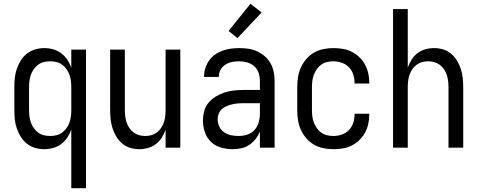

<svg xmlns="http://www.w3.org/2000/svg" viewBox="-20 -783 2540 1018"><path d="M358 215V-96Q350 -73 336.5 -53Q323 -33 304 -19Q285 -5 262 1.5Q239 8 215 8Q190 8 166 1Q142 -6 122.5 -21.5Q103 -37 90 -58Q77 -79 69 -102.5Q61 -126 58.5 -150.5Q56 -175 56 -200V-320Q56 -345 58.5 -369.5Q61 -394 69 -417.5Q77 -441 90 -462Q103 -483 122.5 -498.5Q142 -514 166 -521Q190 -528 215 -528Q239 -528 262 -521.5Q285 -515 304 -501Q323 -487 336.5 -467Q350 -447 358 -424V-520H436V215ZM246 -62Q263 -62 279.5 -66Q296 -70 309.5 -80Q323 -90 333 -104Q343 -118 348.5 -134Q354 -150 356 -166.5Q358 -183 358 -200V-320Q358 -337 356 -353.5Q354 -370 348.5 -386Q343 -402 333 -416Q323 -430 309.5 -440Q296 -450 279.5 -454Q263 -458 246 -458Q229 -458 212.5 -454Q196 -450 182.5 -440Q169 -430 159 -416Q149 -402 143.5 -386Q138 -370 136 -353.5Q134 -337 134 -320V-200Q134 -183 136 -166.5Q138 -150 143.5 -134Q149 -118 159 -104Q169 -90 182.5 -80Q196 -70 212.5 -66Q229 -62 246 -62Z M719 8Q694 8 670.5 1Q647 -6 628 -22Q609 -38 596.5 -59Q584 -80 576.5 -103.5Q569 -127 566.5 -151.5Q564 -176 564 -200V-520H642V-200Q642 -183 644 -166.5Q646 -150 651 -134.5Q656 -119 665.5 -105Q675 -91 688 -81Q701 -71 717 -66.5Q733 -62 750 -62Q767 -62 783 -66.5Q799 -71 812 -81Q825 -91 834.5 -105Q844 -119 849 -134.5Q854 -150 856 -166.5Q858 -183 858 -200V-520H936V0H858V-95Q850 -73 837.5 -53Q825 -33 806.5 -19Q788 -5 765 1.5Q742 8 719 8Z M1214 8Q1183 8 1152.5 -0.5Q1122 -9 1099.5 -30Q1077 -51 1066.5 -81.5Q1056 -112 1056 -143Q1056 -168 1062.5 -193Q1069 -218 1085 -237.5Q1101 -257 1123 -270.5Q1145 -284 1169 -292Q1193 -300 1218 -303Q1243 -306 1269 -306H1358V-355Q1358 -376 1351 -397Q1344 -418 1328 -432Q1312 -446 1291 -452Q1270 -458 1249 -458Q1230 -458 1211 -454.5Q1192 -451 1175.5 -440.5Q1159 -430 1149.5 -413Q1140 -396 1140 -377V-375H1062V-378Q1062 -401 1069 -422.5Q1076 -444 1089 -462.5Q1102 -481 1120.5 -494Q1139 -507 1160.5 -514.5Q1182 -522 1204 -525Q1226 -528 1249 -528Q1273 -528 1297 -524.5Q1321 -521 1343 -511Q1365 -501 1383.5 -485Q1402 -469 1414 -448Q1426 -427 1431 -403Q1436 -379 1436 -355V0H1358V-86Q1350 -65 1335.5 -46.5Q1321 -28 1302 -15Q1283 -2 1260 3Q1237 8 1214 8ZM1246 -62Q1269 -62 1291.5 -69.5Q1314 -77 1329.5 -94Q1345 -111 1351.5 -134Q1358 -157 1358 -180V-236H1269Q1254 -236 1239 -234.5Q1224 -233 1209.5 -229.5Q1195 -226 1181 -220Q1167 -214 1156 -204Q1145 -194 1139.5 -179.5Q1134 -165 1134 -150Q1134 -130 1143 -111.5Q1152 -93 1168.5 -81.5Q1185 -70 1205 -66Q1225 -62 1246 -62ZM1239 -581 1192 -619 1308 -763 1367 -717Z M1747 8Q1720 8 1693.5 2.5Q1667 -3 1644 -16.5Q1621 -30 1603.5 -50.5Q1586 -71 1575 -95.5Q1564 -120 1560 -146.5Q1556 -173 1556 -200V-320Q1556 -347 1560 -373.5Q1564 -400 1575 -424.5Q1586 -449 1603.5 -469.5Q1621 -490 1644 -503.5Q1667 -517 1693.5 -522.5Q1720 -528 1747 -528Q1772 -528 1797 -524Q1822 -520 1844 -509Q1866 -498 1884.5 -480.5Q1903 -463 1915 -441Q1927 -419 1932.5 -394.5Q1938 -370 1938 -345V-340H1860V-343Q1860 -366 1853 -388Q1846 -410 1830 -426.5Q1814 -443 1792 -450.5Q1770 -458 1747 -458Q1730 -458 1713.5 -454Q1697 -450 1683 -440Q1669 -430 1659.5 -416Q1650 -402 1644 -386.5Q1638 -371 1636 -354Q1634 -337 1634 -320V-200Q1634 -183 1636 -166Q1638 -149 1644 -133.5Q1650 -118 1659.5 -104Q1669 -90 1683 -80Q1697 -70 1713.5 -66Q1730 -62 1747 -62Q1770 -62 1792 -69.5Q1814 -77 1830 -93.5Q1846 -110 1853 -132Q1860 -154 1860 -177V-180H1938V-175Q1938 -150 1932.5 -125.5Q1927 -101 1915 -79Q1903 -57 1884.5 -39.5Q1866 -22 1844 -11Q1822 0 1797 4Q1772 8 1747 8Z M2064 0V-735H2142V-425Q2150 -447 2162.5 -467Q2175 -487 2193.5 -501Q2212 -515 2235 -521.5Q2258 -528 2281 -528Q2306 -528 2329.5 -521Q2353 -514 2372 -498Q2391 -482 2403.5 -461Q2416 -440 2423.5 -416.5Q2431 -393 2433.5 -368.5Q2436 -344 2436 -320V0H2358V-320Q2358 -337 2356 -353.5Q2354 -370 2349 -385.5Q2344 -401 2334.5 -415Q2325 -429 2312 -439Q2299 -449 2283 -453.5Q2267 -458 2250 -458Q2233 -458 2217 -453.5Q2201 -449 2188 -439Q2175 -429 2165.5 -415Q2156 -401 2151 -385.5Q2146 -370 2144 -353.5Q2142 -337 2142 -320V0Z"/></svg>

Font: Iosevka Fixed
Style: Regular
Weight: 400
Monospace: yes
Designer: Belleve Invis
Foundry: Belleve Invis
Version: Version 33.2.4